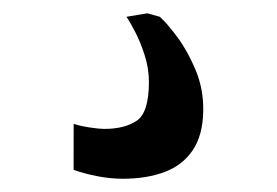

<svg xmlns="http://www.w3.org/2000/svg" viewBox="-20 -26 414 287"><path d="M163.5 241.2Q144.4 241.2 123.9 237.1Q103.4 232.9 90 227.8L90.1 159.1Q100.6 162.6 114.6 164.6Q128.5 166.7 135.6 166.7Q166.4 166.7 184.5 154.4Q202.6 142 202.6 96.4Q202.6 76.3 196.2 56.4Q189.9 36.6 181.8 21.2Q173.8 5.8 169 -0.9L200.2 -6.1L218.9 -0.9Q229.6 8.6 245.2 29.6Q260.7 50.5 272.6 79.1Q284.4 107.7 283.8 139.9Q283.2 176.3 268 198.7Q252.8 221.1 226 231.1Q199.2 241.2 163.5 241.2Z"/></svg>

Font: Merriweather Light
Style: Regular
Weight: 300
Designer: Eben Sorkin
Foundry: Eben Sorkin
Version: Version 2.100